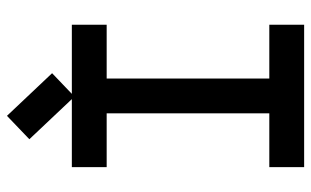

<svg xmlns="http://www.w3.org/2000/svg" viewBox="-195 -720 915 565"><g transform="rotate(-90 262.5 -437.5)"><path d="M472.2 -683.6V-581.1H314V-102.5H472.2V0H53.2V-102.5H211.4V-581.1H53.2V-683.6ZM329.6 -741.7 260.7 -675.8 135.3 -808.6 204.1 -874.5Z"/></g></svg>

Font: Anka/Coder Condensed
Style: Bold
Weight: 700
Width: 4
Monospace: yes
Version: Version 001.100